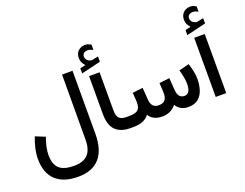

<svg xmlns="http://www.w3.org/2000/svg" viewBox="-157 -1175 2234 1750"><g transform="rotate(-20 959.5 -300.5)"><path d="M176.3 -189.9Q160.2 -148.9 150.6 -104.7Q141.1 -60.5 141.1 -27.3Q141.1 66.4 185.8 106.9Q230.5 147.5 329.6 147.5Q418.5 147.5 462.6 101.3Q506.8 55.2 506.8 -43L508.3 -671.9H609.9L609.4 -62Q609.4 94.2 538.8 174.1Q468.3 253.9 329.1 253.9Q188.5 253.9 113.3 183.1Q38.1 112.3 38.1 -27.3Q38.1 -70.3 50 -124Q62 -177.7 82.5 -228Z M738.3 -680.7Q722.7 -696.3 712.9 -715.8Q703.1 -735.4 703.1 -761.7Q703.1 -780.8 708.5 -795.9Q713.9 -811 723.1 -822.3Q736.3 -838.4 755.1 -846.7Q773.9 -855 793.9 -855Q814.5 -855 827.1 -850.1Q839.8 -845.2 853.5 -836.9L854 -785.2Q839.4 -793 827.4 -796.9Q815.4 -800.8 800.8 -800.8Q792 -800.8 782 -798.1Q772 -795.4 764.2 -788.6Q751 -776.9 751 -755.4Q751.5 -739.7 762 -725.6Q772.5 -711.4 796.4 -704.6Q798.8 -704.1 801.3 -703.1Q803.7 -702.1 806.6 -702.1Q809.1 -702.1 811 -702.6L872.6 -715.3V-664.1L684.6 -619.1V-668.5ZM939 0H927.2Q834.5 0 784.7 -49.1Q734.9 -98.1 734.9 -207V-574.7H836.9V-207Q836.9 -148.4 859.6 -127.9Q882.3 -107.4 927.2 -107.4H939Z M1492.7 -107.4Q1520 -107.4 1535.4 -130.1Q1550.8 -152.8 1550.8 -206.1Q1550.8 -231.9 1544.2 -268.3Q1537.6 -304.7 1526.9 -341.8L1625.5 -366.7Q1637.7 -328.1 1646 -289.6Q1654.3 -251 1654.3 -213.4Q1654.3 -156.7 1638.9 -108.2Q1623.5 -59.6 1588.1 -30Q1552.7 -0.5 1493.2 0Q1411.1 0 1373.5 -63.5Q1321.8 0 1240.2 0Q1147 0 1110.4 -63Q1064.9 0 953.6 0H919.9V-107.4H954.6Q1011.7 -107.4 1037.4 -126.7Q1063 -146 1063 -199.7Q1063 -211.4 1061.3 -238.8Q1059.6 -266.1 1057.1 -295.4L1157.2 -307.1L1166 -186.5Q1168.5 -150.4 1187 -128.9Q1205.6 -107.4 1241.2 -107.4Q1285.2 -107.4 1303.5 -130.1Q1321.8 -152.8 1321.8 -199.7Q1321.8 -210.4 1320.1 -238Q1318.4 -265.6 1316.4 -295.4L1416 -307.1L1424.8 -186.5Q1427.2 -150.9 1443.4 -129.2Q1459.5 -107.4 1492.7 -107.4Z M1758.3 -680.7Q1742.7 -696.3 1732.9 -715.8Q1723.1 -735.4 1723.1 -761.7Q1723.1 -780.8 1728.5 -795.9Q1733.9 -811 1743.2 -822.3Q1756.3 -838.4 1775.1 -846.7Q1793.9 -855 1814 -855Q1834.5 -855 1847.2 -850.1Q1859.9 -845.2 1873.5 -836.9L1874 -785.2Q1859.4 -793 1847.4 -796.9Q1835.4 -800.8 1820.8 -800.8Q1812 -800.8 1802 -798.1Q1792 -795.4 1784.2 -788.6Q1771 -776.9 1771 -755.4Q1771.5 -739.7 1782 -725.6Q1792.5 -711.4 1816.4 -704.6Q1818.8 -704.1 1821.3 -703.1Q1823.7 -702.1 1826.7 -702.1Q1829.1 -702.1 1831.1 -702.6L1892.6 -715.3V-664.1L1704.6 -619.1V-668.5ZM1754.9 -574.9H1856.9V-1.4H1754.9Z"/></g></svg>

Font: Vazir Medium UI
Style: Medium-UI
Weight: 500
Designer: Saber Rastikerdar
Foundry: Saber Rastikerdar
Version: Version 30.0.0